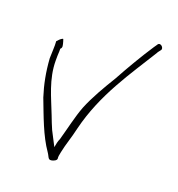

<svg xmlns="http://www.w3.org/2000/svg" viewBox="-112 -660 722 780"><g transform="rotate(20 248.5 -269.5)"><path d="M47 -360C51 -301 61 -251 77 -201C104 -131 130 -55 170 2C183 21 180 33 202 26C216 21 217 15 217 12C216 5 217 -3 220 -16C228 -56 240 -85 250 -130C289 -290 378 -414 450 -531V-532L460 -545C470 -556 447 -578 438 -560L429 -547C396 -497 358 -433 326 -374C296 -325 263 -269 242 -217C225 -173 212 -113 199 -68V-67C196 -60 193 -53 192 -47L188 -27L156 -89C148 -106 141 -126 133 -146C108 -211 73 -279 73 -360C73 -373 73 -387 74 -399V-411C83 -418 79 -428 75 -443C72 -454 72 -453 69 -452C63 -450 53 -440 48 -434C50 -412 47 -383 47 -360ZM74 -398V-399ZM438 -560Z"/></g></svg>

Font: Stray Cat
Style: LtExt
Weight: 300
Version: Version 1.0